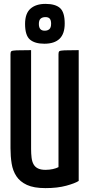

<svg xmlns="http://www.w3.org/2000/svg" viewBox="-20 -958 459 988"><path d="M214 10Q154 10 118.5 -6.5Q83 -23 64.5 -51Q46 -79 40 -116Q34 -153 34 -196V-680Q34 -691 38.5 -694.5Q43 -698 65 -699Q87 -700 140 -700V-192Q140 -167 142.5 -146.5Q145 -126 153 -112Q161 -98 176 -91Q191 -84 214 -84Q234 -84 252 -88Q270 -92 281 -98V-680Q281 -691 285.5 -694.5Q290 -698 311.5 -699Q333 -700 385 -700V-27Q367 -15 321.5 -2.5Q276 10 214 10ZM208 -733Q159 -733 134 -754.5Q109 -776 109 -835Q109 -889 137 -913.5Q165 -938 214 -938Q265 -938 289 -916.5Q313 -895 313 -837Q313 -784 286.5 -758.5Q260 -733 208 -733ZM210 -800Q225 -800 234 -808Q243 -816 243 -836Q243 -854 236 -862Q229 -870 214 -870Q198 -870 189 -862Q180 -854 180 -835Q180 -817 187.5 -808.5Q195 -800 210 -800Z"/></svg>

Font: Yanone Kaffeesatz ExtraLight SemiBold
Style: Regular
Weight: 600
Version: Version 2.003